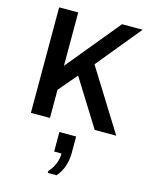

<svg xmlns="http://www.w3.org/2000/svg" viewBox="-146 -777 943 1206"><g transform="rotate(15 325.5 -174.5)"><path d="M85 0V-686H209V-339L494 -686H628L392 -398L640 0H500L311 -303L209 -183V0ZM285 337V325Q311 296 324 263Q337 230 337 197H289V70H398V179Q398 222 384 264Q370 306 342 337Z"/></g></svg>

Font: Chivo Medium Medium
Style: Regular
Weight: 500
Version: Version 2.002